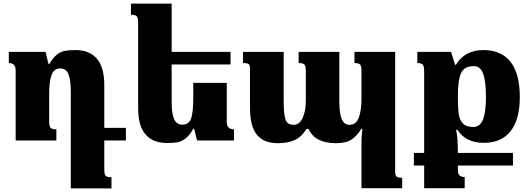

<svg xmlns="http://www.w3.org/2000/svg" viewBox="-20 -780 2948 1066"><path d="M559 0V160Q559 187 566 195.5Q573 204 599 204V266H373V-270Q373 -337 360 -368.5Q347 -400 315 -400Q279 -400 266 -363Q253 -326 253 -258V-104Q253 -80 260.5 -71Q268 -62 293 -62V0H67V-389Q67 -430 29 -430V-492H233L249 -425H254Q274 -459 295 -476Q316 -493 339.5 -497.5Q363 -502 400 -502Q476 -502 517.5 -454.5Q559 -407 559 -307V-70H679V0Z M1279 -62V0H1074L1058 -65H1053Q1032 -28 1010 -11Q988 6 966 10Q944 14 907 14Q830 14 788.5 -33Q747 -80 747 -179V-653Q747 -680 740 -689Q733 -698 707 -698V-760H933V-492H1260V-422H933V-214Q933 -150 946.5 -119Q960 -88 992 -88Q1031 -88 1042 -125Q1053 -162 1053 -234V-320H1239V-103Q1239 -62 1279 -62Z M2174 -492V174Q2174 193 2181.5 200Q2189 207 2213 207V265H1987V4Q1987 -13 1989 -34.5Q1991 -56 1992 -65H1987Q1955 -17 1925 -1Q1895 15 1845 15Q1729 15 1693 -64H1682Q1651 -16 1612 -0.5Q1573 15 1522 15Q1445 15 1406.5 -31.5Q1368 -78 1368 -181V-395Q1368 -418 1361 -424Q1354 -430 1329 -430V-492H1555V-217Q1555 -147 1565 -117Q1575 -87 1610 -87Q1643 -87 1660.5 -125.5Q1678 -164 1678 -223V-387Q1678 -412 1670.5 -421Q1663 -430 1638 -430V-492H1864V-217Q1864 -152 1877 -119.5Q1890 -87 1920 -87Q1957 -87 1972 -127Q1987 -167 1987 -234V-387Q1987 -411 1980 -420.5Q1973 -430 1948 -430V-492Z M2522 69H2828V139H2522V162Q2522 185 2531.5 194Q2541 203 2560 203V265H2335V139H2278V69H2335V-381Q2335 -411 2328 -420.5Q2321 -430 2297 -430V-492H2484L2507 -420H2511Q2560 -502 2664 -502Q2763 -502 2814.5 -436.5Q2866 -371 2866 -241Q2866 -117 2815 -52Q2764 13 2666 13Q2566 13 2520 -59H2512Q2522 -22 2522 59ZM2522 -244Q2522 -182 2527 -147.5Q2532 -113 2550.5 -94Q2569 -75 2607 -75Q2645 -75 2661.5 -116Q2678 -157 2678 -243Q2678 -328 2662.5 -370.5Q2647 -413 2611 -413Q2558 -413 2540 -374Q2522 -335 2522 -244Z"/></svg>

Font: Noto Serif Armenian Black
Style: Regular
Weight: 900
Designer: Monotype Design team
Foundry: Monotype Imaging Inc.
Version: Version 1.000